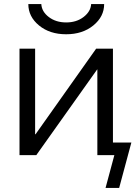

<svg xmlns="http://www.w3.org/2000/svg" viewBox="-20 -757 676 937"><path d="M75.2 0V-519.5H151.4V-101.6H153.3L449.2 -519.5H531.2V-61.5H621.1L561.5 160.2H495.1L538.1 0H455.1V-418H454.1L157.2 0ZM118.2 -737.3H181.6Q183.6 -700.2 218.3 -673.8Q252.9 -647.5 303.2 -647.5Q353.5 -647.5 388.2 -674.3Q422.9 -701.2 424.8 -737.3H488.3Q488.3 -675.8 435.5 -632.8Q382.8 -589.8 302.7 -589.8Q222.7 -589.8 170.4 -632.8Q118.2 -675.8 118.2 -737.3Z"/></svg>

Font: GenEi M Gothic v2 Regular
Style: Regular
Weight: 400
Version: Version 2.0